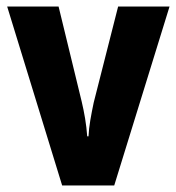

<svg xmlns="http://www.w3.org/2000/svg" viewBox="-20 -570 542 590"><path d="M171 0 2 -550H160L231 -258Q237 -233 241.5 -206Q246 -179 248 -151H252Q253 -174 257.5 -200.5Q262 -227 268 -255L343 -550H501L331 0Z"/></svg>

Font: Noto Sans Myanmar Condensed ExtraBold
Style: Regular
Weight: 800
Width: 3
Designer: Monotype Design Team
Foundry: Monotype Imaging Inc.
Version: Version 2.107; ttfautohint (v1.8.4.7-5d5b)